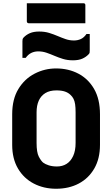

<svg xmlns="http://www.w3.org/2000/svg" viewBox="-20 -1141 690 1181"><path d="M325 -720Q401 -720 462 -688Q523 -656 559 -593.5Q595 -531 595 -438V-250Q595 -165 560 -104.5Q525 -44 464.5 -12Q404 20 325 20Q249 20 187.5 -12Q126 -44 90.5 -104.5Q55 -165 55 -250V-438Q55 -531 93 -593.5Q131 -656 193 -688Q255 -720 325 -720ZM205 -262Q205 -204 218.5 -178Q232 -152 245 -141Q258 -131 280 -124Q302 -117 330 -117Q364 -117 389.5 -133Q415 -149 430 -181.5Q445 -214 445 -262V-450Q445 -480 442 -500Q439 -520 432 -533.5Q425 -547 414 -557Q400 -571 379 -578Q358 -585 327 -585Q286 -585 259 -568.5Q232 -552 218.5 -522Q205 -492 205 -450ZM435 -892Q458 -892 477.5 -901Q497 -910 512 -932H532Q532 -904 532 -877.5Q532 -851 532 -830Q532 -821 531 -816.5Q530 -812 525 -807Q509 -790 486 -780Q463 -770 429 -770Q395 -770 367.5 -778.5Q340 -787 315.5 -797.5Q291 -808 266.5 -816.5Q242 -825 215 -825Q192 -825 172.5 -815.5Q153 -806 138 -785H118Q118 -813 118 -839Q118 -865 118 -887Q118 -895 119 -899.5Q120 -904 125 -910Q141 -927 164 -937Q187 -947 221 -947Q255 -947 282.5 -938.5Q310 -930 334.5 -919.5Q359 -909 383.5 -900.5Q408 -892 435 -892ZM145 -1121H494Q499 -1121 502 -1118Q505 -1115 505 -1110Q505 -1081 505 -1054Q505 -1027 505 -998H156Q153 -998 150.5 -999.5Q148 -1001 146.5 -1003.5Q145 -1006 145 -1009Q145 -1038 145 -1065Q145 -1092 145 -1121Z"/></svg>

Font: Recursive ExtraBold
Style: Regular
Weight: 800
Version: Version 1.085